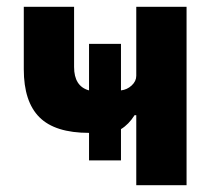

<svg xmlns="http://www.w3.org/2000/svg" viewBox="-20 -545 638 565"><path d="M381 0V-206H376Q359 -179 336 -165V-73H242V-154Q142 -154 96 -200Q50 -246 50 -341V-525H198V-348Q198 -291 242 -279V-416H336V-279Q354 -281 367.5 -293.5Q381 -306 381 -322V-525H529V0Z"/></svg>

Font: Aneliza
Style: Bold
Weight: 700
Designer: Mike Abbink, Paul van der Laan, Pieter van Rosmalen
Foundry: Bold Monday
Version: Version 3.0